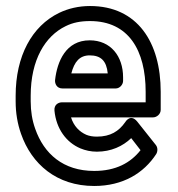

<svg xmlns="http://www.w3.org/2000/svg" viewBox="-20 -583 590 638"><path d="M464 -278V-243H186C175 -243 159 -236 161 -215C167 -155 200 -110 247 -90C264 -83 282 -79 302 -79C349 -79 388 -97 416 -124L447 -84C414 -42 365 -15 293 -15C190 -15 126 -72 97 -155C87 -183 82 -213 82 -246V-265C82 -384 130 -463 198 -496C222 -508 248 -513 279 -513C408 -513 464 -415 464 -278ZM279 -563C242 -563 207 -555 176 -540C86 -496 32 -397 32 -265V-246C32 -208 38 -172 50 -138C85 -38 168 35 293 35C389 35 458 -8 499 -71C504 -79 505 -92 498 -101L436 -179C414 -206 397 -179 396 -177C375 -147 347 -129 302 -129C288 -129 277 -131 267 -135C244 -145 225 -164 216 -193H489C500 -193 514 -203 514 -218V-278C514 -442 437 -563 279 -563ZM389 -326C389 -396 348 -449 278 -449C199 -449 170 -379 163 -317C162 -307 167 -289 188 -289H364C379 -289 389 -303 389 -314ZM338 -339H217C227 -378 245 -399 278 -399C315 -399 334 -381 338 -339Z"/></svg>

Font: Asimov
Style: NarOu
Weight: 500
Designer: Google
Version: Version 2.000980; 2014